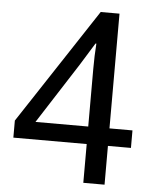

<svg xmlns="http://www.w3.org/2000/svg" viewBox="-54 -799 673 853"><g transform="rotate(5 282.5 -372.5)"><path d="M22.5 -240.2 360.4 -753.9H444.3V-242.2H546.9V-164.1H444.3V8.8H349.6V-164.1H22.5ZM114.3 -242.2H349.6V-500Q349.6 -558.6 353.5 -612.3H349.6Q349.6 -612.3 288.1 -512.7Z"/></g></svg>

Font: Gothic A1 Medium
Style: Regular
Weight: 500
Designer: HanYang I&C Co.,Ltd.
Foundry: HanYang I&C Co.,Ltd.
Version: Version 2.50